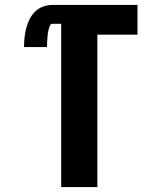

<svg xmlns="http://www.w3.org/2000/svg" viewBox="-20 -755 640 775"><path d="M227 0V-659H192Q185 -659 182 -652.5Q179 -646 177.5 -640Q176 -634 174.5 -628Q173 -622 172.5 -615.5Q172 -609 171.5 -602.5Q171 -596 170.5 -590Q170 -584 170 -577.5Q170 -571 170 -565H77Q77 -584 79 -603.5Q81 -623 86 -641.5Q91 -660 99.5 -677.5Q108 -695 122 -708.5Q136 -722 154 -728.5Q172 -735 192 -735H535V-615H373V0Z"/></svg>

Font: Iosevka Curly Heavy Extended
Style: Regular
Weight: 900
Width: 7
Monospace: yes
Designer: Belleve Invis
Foundry: Belleve Invis
Version: Version 11.1.0; ttfautohint (v1.8.3)